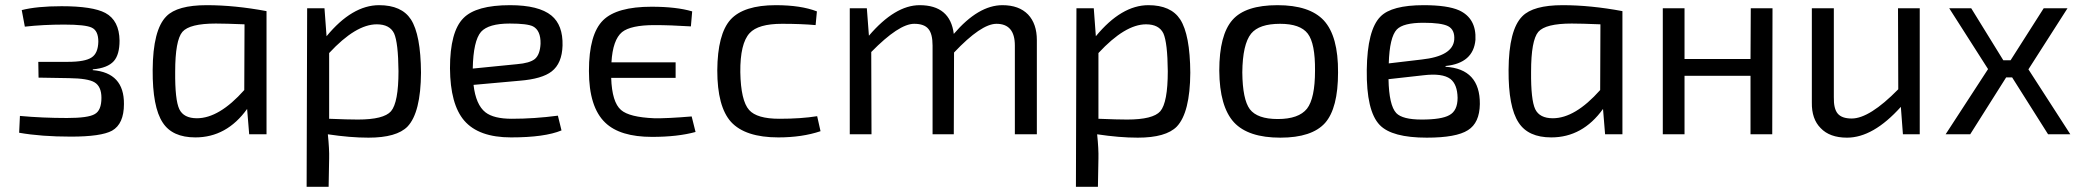

<svg xmlns="http://www.w3.org/2000/svg" viewBox="-20 -519 8028 742"><path d="M64 -480Q123 -495 218 -495Q338 -495 387 -469Q441 -440 442 -362Q442 -308 420 -283Q396 -256 339 -251L338 -248Q460 -238 459 -117Q459 -40 413 -14Q371 9 254 9Q139 9 54 -6L57 -71Q144 -63 239 -63Q321 -63 346 -78Q372 -92 372 -141Q372 -185 345 -201Q320 -216 247 -217L129 -219L128 -280H242Q309 -280 334 -297Q359 -313 360 -358Q360 -400 335 -412Q311 -424 228 -424Q147 -424 76 -416Z M943 0 935 -98Q856 12 735 12Q646 12 609 -45Q569 -105 570 -249Q571 -404 623 -456Q665 -499 779 -499Q887 -499 1010 -476V0ZM925 -425Q851 -428 814 -428Q713 -428 685 -396Q657 -363 657 -242Q656 -133 673 -97Q690 -62 741 -62Q827 -62 924 -171Z M1242 -379Q1341 -499 1445 -499Q1532 -499 1568 -444Q1606 -385 1607 -238Q1606 -84 1555 -30Q1513 13 1404 13Q1333 13 1247 0Q1253 58 1252 93L1250 203H1165L1167 -487H1234ZM1252 -60Q1325 -57 1363 -57Q1463 -57 1491 -89Q1520 -123 1520 -244Q1519 -354 1503 -390Q1486 -425 1436 -425Q1355 -425 1252 -314Z M2150 -15Q2085 12 1955 12Q1830 12 1774 -53Q1720 -116 1719 -255Q1719 -397 1771 -449Q1820 -499 1951 -499Q2062 -499 2111 -459Q2156 -422 2154 -343Q2152 -274 2112 -243Q2075 -214 1988 -207L1810 -191Q1819 -114 1856 -85Q1888 -60 1958 -60Q2045 -60 2136 -72ZM1978 -271Q2027 -275 2047 -291Q2067 -308 2069 -350Q2070 -401 2040 -417Q2018 -428 1950 -428Q1868 -428 1839 -396Q1809 -361 1807 -254Z M2650 -417Q2570 -422 2509 -422Q2418 -422 2384 -395Q2348 -365 2343 -278H2591V-218H2342Q2345 -124 2380 -94Q2412 -66 2508 -62Q2558 -61 2653 -69L2668 -9Q2599 10 2500 10Q2376 10 2319 -45Q2256 -105 2256 -245Q2256 -387 2311 -441Q2364 -493 2498 -493Q2594 -493 2655 -475Z M3151 -12Q3080 12 2988 12Q2860 12 2805 -48Q2752 -107 2752 -247Q2753 -387 2803 -443Q2854 -499 2978 -499Q3075 -499 3137 -475L3132 -422Q3076 -427 3002 -427Q2910 -427 2877 -391Q2840 -351 2841 -240Q2843 -130 2875 -94Q2905 -60 2992 -60Q3076 -60 3138 -70Z M3338 -381Q3439 -499 3534 -499Q3652 -499 3666 -388Q3761 -499 3854 -499Q3918 -499 3953 -463Q3987 -427 3987 -364V0H3902V-343Q3902 -427 3831 -427Q3772 -427 3667 -316L3666 0H3584V-343Q3584 -388 3568 -407Q3552 -427 3513 -427Q3454 -427 3347 -318L3348 0H3264V-487H3330Z M4215 -379Q4314 -499 4418 -499Q4505 -499 4541 -444Q4579 -385 4580 -238Q4579 -84 4528 -30Q4486 13 4377 13Q4306 13 4220 0Q4226 58 4225 93L4223 203H4138L4140 -487H4207ZM4225 -60Q4298 -57 4336 -57Q4436 -57 4464 -89Q4493 -123 4493 -244Q4492 -354 4476 -390Q4459 -425 4409 -425Q4328 -425 4225 -314Z M5096 -440Q5152 -379 5151 -239Q5151 -101 5101 -44Q5050 13 4928 13Q4804 13 4749 -46Q4693 -107 4692 -246Q4692 -384 4743 -442Q4793 -499 4917 -499Q5041 -499 5096 -440ZM4815 -389Q4782 -348 4781 -239Q4782 -135 4810 -97Q4839 -59 4918 -59Q4999 -59 5031 -99Q5062 -139 5062 -246Q5063 -351 5034 -389Q5005 -427 4927 -427Q4846 -427 4815 -389Z M5566 -261Q5700 -253 5699 -117Q5698 -44 5653 -16Q5608 13 5494 13Q5359 13 5312 -36Q5260 -90 5262 -249Q5264 -404 5315 -455Q5358 -499 5482 -499Q5574 -499 5619 -479Q5686 -448 5682 -365Q5674 -275 5567 -264ZM5474 -289Q5594 -302 5600 -365Q5603 -404 5576 -418Q5550 -431 5481 -431Q5403 -431 5378 -405Q5350 -375 5347 -274ZM5346 -213Q5348 -112 5376 -82Q5400 -57 5474 -57Q5551 -57 5581 -74Q5613 -91 5613 -141Q5612 -193 5585 -214Q5554 -237 5480 -228Z M6183 0 6175 -98Q6096 12 5975 12Q5886 12 5849 -45Q5809 -105 5810 -249Q5811 -404 5863 -456Q5905 -499 6019 -499Q6127 -499 6250 -476V0ZM6165 -425Q6091 -428 6054 -428Q5953 -428 5925 -396Q5897 -363 5897 -242Q5896 -133 5913 -97Q5930 -62 5981 -62Q6067 -62 6164 -171Z M6829 0H6745V-226H6490V0H6406V-487H6490V-291H6745L6746 -487H6830Z M7399 0H7334L7326 -106Q7219 13 7118 13Q7051 13 7016 -24Q6981 -59 6982 -123V-487H7067V-144Q7066 -99 7082 -80Q7098 -61 7136 -61Q7205 -61 7316 -174L7315 -487H7399Z M7981 0H7895L7756 -220H7733L7594 0H7499L7663 -252L7513 -487H7598L7722 -286H7750L7878 -487H7970L7819 -251Z"/></svg>

Font: Taylor Sans
Style: Regular
Weight: 400
Italic angle: -8°
Designer: Natanael Gama
Version: Version 1.001 September 8, 2015